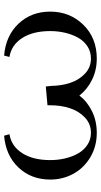

<svg xmlns="http://www.w3.org/2000/svg" viewBox="205 -696 498 949"><g transform="rotate(-90 454.5 -222.0)"><path d="M41 -223.1Q41 -316.9 100.3 -379.9Q159.7 -442.9 257.8 -451.2L265.1 -424.8Q205.6 -415 171.4 -361.6Q137.2 -308.1 137.2 -223.1Q137.2 -185.1 145.5 -149.9Q153.8 -114.7 169.9 -85.9Q186 -57.1 212.4 -39.6Q238.8 -22 272 -22Q316.4 -22 348.1 -52.2Q379.9 -82.5 394 -127Q408.2 -171.4 408.2 -223.1V-236.8L501 -245.1L503.9 -219.2Q504.4 -168.5 518.8 -124.8Q533.2 -81.1 564.5 -51.5Q595.7 -22 639.2 -22Q672.9 -22 699.5 -39.3Q726.1 -56.6 742.2 -85.7Q758.3 -114.7 766.6 -149.9Q774.9 -185.1 774.9 -223.1Q774.9 -308.1 740.7 -361.6Q706.5 -415 647 -424.8L653.8 -451.2Q752 -442.9 811.5 -379.9Q871.1 -316.9 871.1 -223.1Q871.1 -126.5 806.2 -59.8Q741.2 6.8 639.2 6.8Q581.5 6.8 534.2 -16.6Q486.8 -40 456.1 -79.1Q426.3 -40 378.4 -16.6Q330.6 6.8 272 6.8Q205.1 6.8 151.9 -24.7Q98.6 -56.2 69.8 -108.4Q41 -160.6 41 -223.1Z"/></g></svg>

Font: Dihjauti S
Style: Bold
Weight: 700
Designer: T. Christopher White
Version: Version 3.0.0